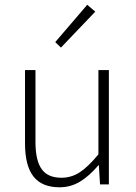

<svg xmlns="http://www.w3.org/2000/svg" viewBox="-20 -774 569 806"><path d="M85 -171.9V-480H128.9V-178.2Q128.9 -100.6 154.8 -64.2Q180.7 -27.8 237.8 -27.8Q279.3 -27.8 314.5 -50.5Q349.6 -73.2 393.1 -126V-480H437V0H399.9L395 -80.1H393.1Q355 -35.2 315.9 -11.5Q276.9 12.2 230 12.2Q155.8 12.2 120.4 -33.2Q85 -78.6 85 -171.9ZM211.9 -597.2 346.2 -753.9 379.9 -725.1 235.8 -574.2Z"/></svg>

Font: Source Sans Pro Light
Style: Regular
Weight: 300
Designer: Paul D. Hunt
Foundry: Adobe Systems Incorporated
Version: Version 2.020;PS 2.0;hotconv 1.0.86;makeotf.lib2.5.63406